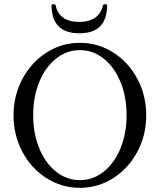

<svg xmlns="http://www.w3.org/2000/svg" viewBox="-20 -880 753 913"><path d="M44.4 -331.5Q44.4 -425.8 86.7 -504.9Q128.9 -584 201.2 -630.1Q273.4 -676.3 359.9 -676.3Q446.3 -676.3 518.8 -630.1Q591.3 -584 633.3 -504.9Q675.3 -425.8 675.3 -331.5Q675.3 -237.3 633.1 -158.2Q590.8 -79.1 518.6 -33Q446.3 13.2 359.9 13.2Q273.4 13.2 200.9 -33Q128.4 -79.1 86.4 -158.2Q44.4 -237.3 44.4 -331.5ZM582 -332.5Q582 -419.4 553 -490.2Q523.9 -561 473.1 -601.3Q422.4 -641.6 359.9 -641.6Q297.4 -641.6 246.6 -601.3Q195.8 -561 166.7 -490.2Q137.7 -419.4 137.7 -332.5Q137.7 -245.6 166.7 -174.8Q195.8 -104 246.6 -63.7Q297.4 -23.4 359.9 -23.4Q422.4 -23.4 473.1 -63.7Q523.9 -104 553 -174.8Q582 -245.6 582 -332.5ZM225.1 -856Q225.1 -859.9 234.9 -859.9Q243.7 -859.9 244.1 -856Q252.4 -815.9 280.8 -795.9Q309.1 -775.9 356.4 -775.9Q403.8 -775.9 432.4 -795.9Q460.9 -815.9 470.2 -856Q471.2 -859.9 480 -859.9Q489.3 -859.9 489.3 -856Q489.3 -721.7 357.4 -721.7Q225.1 -721.7 225.1 -856Z"/></svg>

Font: Junicode Two Beta VF
Style: Regular
Weight: 400
Designer: Peter S. Baker
Foundry: Briery Creek Software
Version: Version 1.031 beta; ttfautohint (v1.8.1.43-b0c9)